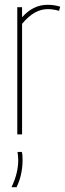

<svg xmlns="http://www.w3.org/2000/svg" viewBox="-20 -560 271 800"><path d="M72 -530V-488Q118 -540 178 -540Q207 -540 231 -532L226 -515Q201 -522 179 -522Q152 -522 126 -508Q100 -494 72 -461V0H52V-530ZM28 220Q43 188 49.5 160.5Q56 133 56 107Q56 98 55 89.5Q54 81 53 73H71Q73 80 73.5 88.5Q74 97 74 107Q74 168 49 220Z"/></svg>

Font: Georama Condensed Thin
Style: Regular
Weight: 100
Width: 3
Designer: Jean-Baptiste Levee
Foundry: Production Type
Version: Version 1.000